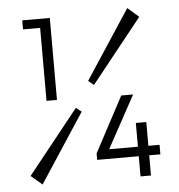

<svg xmlns="http://www.w3.org/2000/svg" viewBox="-51 -744 752 805"><g transform="rotate(-5 324.5 -341.0)"><path d="M347 -386 324 -405 514 -695 561 -654ZM143 -337V-644H71V-682H187V-337ZM333 -72V-99L457 -332H507L387 -112H508V-212H552V-112H599V-72H552V13H508V-72ZM263 -297 286 -279 96 11 49 -29Z"/></g></svg>

Font: Outfit ExtraLight
Style: Regular
Weight: 200
Designer: Rodrigo Fuenzalida
Foundry: fragTYPE
Version: Version 1.100; ttfautohint (v1.8.4.7-5d5b);gftools[0.9.27]